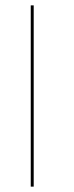

<svg xmlns="http://www.w3.org/2000/svg" viewBox="-20 -695 277 715"><path d="M94.5 0H105.5V-675H94.5Z"/></svg>

Font: Anybody SemiExpanded Thin
Style: Regular
Weight: 250
Width: 6
Version: Version 1.113;gftools[0.9.25]